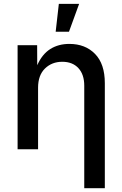

<svg xmlns="http://www.w3.org/2000/svg" viewBox="-20 -783 642 1007"><path d="M179.7 -323.2V0H72.3V-545.9H174.8L175.3 -440.9Q200.7 -498.5 243.4 -525.6Q286.1 -552.7 343.8 -552.7Q427.2 -552.7 478.5 -500.2Q529.8 -447.8 529.8 -346.7V204.1H421.9V-333.5Q421.9 -392.6 391.1 -425.8Q360.4 -459 306.6 -459Q252 -459 215.8 -423.6Q179.7 -388.2 179.7 -323.2ZM272 -616.7 288.6 -762.7H395L341.8 -616.7Z"/></svg>

Font: Inter Medium
Style: Regular
Weight: 500
Designer: Rasmus Andersson
Foundry: rsms
Version: Version 4.001;git-9221beed3